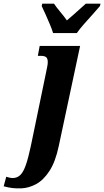

<svg xmlns="http://www.w3.org/2000/svg" viewBox="-143 -786 567 1045"><path d="M-25 239Q-55 240 -75.5 237.5Q-96 235 -123 228L-109 176Q-104 178 -93 180.5Q-82 183 -74 183Q-50 183 -33 167Q-16 151 -2.5 112.5Q11 74 25 8L108 -393Q111 -409 114 -423Q117 -437 117 -448Q117 -467 108.5 -474.5Q100 -482 79 -482H63L73 -536H293L177 8Q159 94 126.5 144Q94 194 54.5 215.5Q15 237 -25 239ZM146 -606Q140 -626 128.5 -653.5Q117 -681 105 -707.5Q93 -734 84 -753L87 -766H151Q162 -749 184.5 -722Q207 -695 221 -675Q237 -688 256.5 -705.5Q276 -723 294 -739Q312 -755 324 -766H404L401 -753Q385 -734 362 -708.5Q339 -683 315.5 -656.5Q292 -630 275 -606Z"/></svg>

Font: Noto Serif ExtraCondensed ExtraBold
Style: Italic
Weight: 800
Width: 2
Italic angle: -12°
Designer: Monotype Design Team
Foundry: Monotype Imaging Inc.
Version: Version 2.013